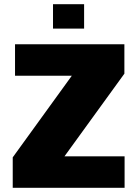

<svg xmlns="http://www.w3.org/2000/svg" viewBox="-20 -900 657 920"><path d="M41 0V-146L324 -537H52V-688H576V-547L289 -151H577V0ZM234 -763V-880H383V-763Z"/></svg>

Font: Saira ExtraBold
Style: Regular
Weight: 800
Designer: Hector Gatti with collaboration of the Omnibus-Type team
Foundry: Omnibus-Type
Version: Version 1.100; ttfautohint (v1.8.3)